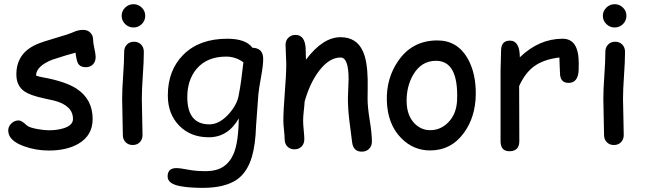

<svg xmlns="http://www.w3.org/2000/svg" viewBox="-20 -703 3148 934"><path d="M397.5 -376Q370.6 -376 359.9 -394Q352.5 -406.7 347.2 -446.8Q310.5 -437.5 234.4 -412.6Q155.8 -381.3 155.3 -335.4Q169.9 -330.1 184.1 -327.6Q296.4 -307.6 351.1 -272.5Q430.7 -221.2 430.7 -124Q430.7 -44.4 361.8 -3.9Q304.7 29.3 217.3 29.3Q153.3 29.3 95.2 7.8Q20 -19.5 20 -68.4Q20 -87.9 35.4 -102.5Q50.8 -117.2 70.3 -117.2Q85.4 -117.2 109.4 -93.8Q121.1 -82.5 162.1 -75.2Q194.8 -69.3 217.3 -69.3Q258.3 -69.3 289.6 -79.1Q335 -93.3 335 -124Q335 -190.4 242.2 -213.9L191.4 -225.1Q126.5 -239.3 99.1 -258.3Q59.6 -285.6 59.6 -340.8Q59.6 -442.9 155.8 -486.3Q185.1 -499.5 249.5 -517.8Q314 -536.1 341.8 -548.8Q361.8 -557.6 385.3 -557.6Q406.2 -557.6 419.7 -543.9Q433.1 -530.3 433.1 -508.3Q433.1 -494.1 439.2 -466.8Q445.3 -439.5 445.3 -425.3Q445.3 -403.3 431.9 -389.6Q418.5 -376 397.5 -376Z M629.4 -569.3Q606 -569.3 588.9 -585.9Q571.8 -602.5 571.8 -626Q571.8 -649.4 588.9 -666Q606 -682.6 629.4 -682.6Q652.8 -682.6 669.7 -666Q686.5 -649.4 686.5 -626Q686.5 -602.5 669.7 -585.9Q652.8 -569.3 629.4 -569.3ZM669.9 -221.7Q669.9 -192.4 671.6 -134Q673.3 -75.7 673.3 -46.4Q673.3 -24.9 660.2 -11.2Q647 2.4 625.5 2.4Q604.5 2.4 591.1 -11.2Q577.6 -24.9 577.6 -46.4Q577.6 -75.7 575.9 -134Q574.2 -192.4 574.2 -221.7Q574.2 -267.6 579.1 -336.2Q584 -404.8 584 -450.7Q584 -472.7 597.4 -486.3Q610.8 -500 631.8 -500Q652.8 -500 666.3 -486.3Q679.7 -472.7 679.7 -450.7Q679.7 -404.8 674.8 -336.2Q669.9 -267.6 669.9 -221.7Z M1236.8 -243.7 1225.6 -90.3Q1222.7 1 1205.6 59.1Q1183.6 133.3 1135.3 168.5Q1076.7 210.9 965.8 210.9Q900.9 210.9 856.9 202.6Q795.4 191.4 795.4 155.3Q795.4 114.7 837.9 114.7Q855.5 114.7 896.5 122.6Q937.5 130.4 987.3 129.4Q1081.1 128.4 1116.7 44.4Q1140.1 -11.2 1141.6 -127Q1115.2 -81.1 1078.9 -58.1Q1042.5 -35.2 995.6 -35.2Q907.2 -35.2 851.8 -91.8Q796.4 -148.4 796.4 -238.3Q796.4 -361.8 872.1 -437Q950.2 -514.6 1085 -514.6Q1130.4 -514.6 1161.1 -503.7Q1191.9 -492.7 1208 -470.7Q1260.3 -469.2 1260.3 -416.5Q1260.3 -383.8 1250 -329.6Q1238.8 -266.6 1236.8 -243.7ZM1080.1 -427.7Q987.3 -427.7 936.5 -368.2Q891.1 -314 891.1 -231Q891.1 -164.6 918 -131.3Q944.8 -98.1 998.5 -98.1Q1047.9 -98.1 1094.2 -149.9Q1136.2 -198.2 1142.1 -245.1Q1152.3 -294.4 1164.1 -399.9Q1144.5 -414.1 1123.5 -420.9Q1102.5 -427.7 1080.1 -427.7Z M1740.2 34.7Q1698.2 34.7 1692.9 -11.2L1679.2 -118.2Q1672.4 -175.3 1672.4 -225.1Q1672.4 -238.8 1674.1 -271.5Q1675.8 -304.2 1675.8 -317.9Q1675.8 -423.3 1636.7 -423.3Q1582 -423.3 1532.2 -358.4Q1487.3 -299.3 1461.9 -209Q1460.9 -189.9 1457.5 -161.1Q1454.6 -136.7 1454.6 -113.8Q1454.6 -99.1 1457.5 -69.8Q1460.4 -40.5 1460.4 -25.9Q1460.4 -3.9 1447 9.8Q1433.6 23.4 1412.6 23.4Q1391.1 23.4 1377.9 9.8Q1364.7 -3.9 1364.7 -25.9Q1364.7 -40.5 1361.6 -69.8Q1358.4 -99.1 1358.4 -113.8Q1358.4 -164.1 1365.5 -253.2Q1372.6 -342.3 1372.6 -392.6Q1372.6 -408.2 1370.8 -439Q1369.1 -469.7 1369.1 -485.4Q1369.1 -506.3 1383.1 -519.8Q1397 -533.2 1417.5 -533.2Q1462.4 -533.2 1466.8 -469.7L1468.3 -412.6Q1550.3 -522 1636.7 -522Q1714.8 -522 1745.6 -453.1Q1766.6 -407.2 1768.6 -317.4V-268.1L1768.1 -222.7Q1768.1 -182.1 1778.6 -117.9Q1789.1 -53.7 1789.1 -13.7Q1789.1 7.8 1775.1 21.2Q1761.2 34.7 1740.2 34.7Z M2072.3 28.8Q1990.2 28.8 1931.2 -31.7Q1865.2 -99.1 1861.8 -212.9Q1858.9 -323.2 1917.5 -407.2Q1985.8 -506.3 2107.9 -506.3Q2205.6 -506.3 2255.9 -417Q2295.9 -344.7 2294.4 -243.2Q2293 -134.8 2237.8 -58.1Q2175.3 28.8 2072.3 28.8ZM2101.6 -407.2Q2029.8 -407.7 1989.7 -338.9Q1958 -283.7 1958 -212.9Q1958 -142.1 1996.6 -102.5Q2028.8 -69.8 2072.3 -69.8Q2123 -69.8 2159.7 -106.9Q2201.2 -147.9 2203.6 -217.8Q2210.4 -406.7 2101.6 -407.2Z M2794.9 -360.8Q2791.5 -299.8 2746.1 -299.8Q2704.1 -299.8 2704.1 -348.1Q2704.1 -357.4 2702.6 -382.3L2701.2 -423.3Q2624 -414.1 2577.6 -379.9Q2534.2 -348.1 2505.4 -284.2L2506.3 -16.6Q2506.3 32.7 2458 32.7Q2415 32.7 2415 -16.6V-359.4Q2415 -375.5 2416.3 -407.7Q2417.5 -439.9 2417.5 -456.1Q2417.5 -505.4 2460.4 -505.4Q2508.3 -505.4 2508.8 -424.3Q2602.5 -514.6 2716.8 -514.6Q2756.3 -514.6 2775.9 -484.9Q2795.4 -455.1 2795.4 -395Q2795.4 -369.6 2794.9 -360.8Z M2970.2 -569.3Q2946.8 -569.3 2929.7 -585.9Q2912.6 -602.5 2912.6 -626Q2912.6 -649.4 2929.7 -666Q2946.8 -682.6 2970.2 -682.6Q2993.7 -682.6 3010.5 -666Q3027.3 -649.4 3027.3 -626Q3027.3 -602.5 3010.5 -585.9Q2993.7 -569.3 2970.2 -569.3ZM3010.7 -221.7Q3010.7 -192.4 3012.5 -134Q3014.2 -75.7 3014.2 -46.4Q3014.2 -24.9 3001 -11.2Q2987.8 2.4 2966.3 2.4Q2945.3 2.4 2931.9 -11.2Q2918.5 -24.9 2918.5 -46.4Q2918.5 -75.7 2916.7 -134Q2915 -192.4 2915 -221.7Q2915 -267.6 2919.9 -336.2Q2924.8 -404.8 2924.8 -450.7Q2924.8 -472.7 2938.2 -486.3Q2951.7 -500 2972.7 -500Q2993.7 -500 3007.1 -486.3Q3020.5 -472.7 3020.5 -450.7Q3020.5 -404.8 3015.6 -336.2Q3010.7 -267.6 3010.7 -221.7Z"/></svg>

Font: TUNJUNG BIRU
Style: Regular
Weight: 400
Designer: R.S. Wihananto
Foundry: R.S. Wihananto
Version: Version 2.0.1